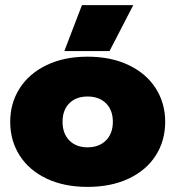

<svg xmlns="http://www.w3.org/2000/svg" viewBox="-20 -717 687 752"><path d="M301 -697H502L409 -517H232ZM20 -240Q20 -313 57 -371Q94 -429 162.5 -462Q231 -495 323 -495Q415 -495 484 -462Q553 -429 590 -371Q627 -313 627 -240Q627 -166 590 -108Q553 -50 484 -17.5Q415 15 323 15Q231 15 162.5 -17.5Q94 -50 57 -108Q20 -166 20 -240ZM422 -240Q422 -286 395 -312.5Q368 -339 323 -339Q278 -339 251.5 -312.5Q225 -286 225 -240Q225 -194 251.5 -167Q278 -140 323 -140Q368 -140 395 -167Q422 -194 422 -240Z"/></svg>

Font: Prompt ExtraBold
Style: Regular
Weight: 800
Designer: Katatrad Team
Foundry: CadsonDemak
Version: Version 1.001